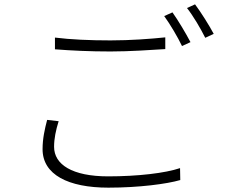

<svg xmlns="http://www.w3.org/2000/svg" viewBox="-20 -846 1040 884"><path d="M774 -789 736 -772C763 -735 799 -674 818 -634L857 -652C835 -694 799 -754 774 -789ZM878 -826 841 -809C870 -772 903 -716 925 -672L964 -690C944 -728 905 -790 878 -826ZM233 -619C310 -613 393 -609 489 -609C577 -609 676 -616 741 -620V-674C673 -667 582 -660 489 -660C393 -660 304 -664 233 -673V-619ZM197 -294C186 -252 176 -208 176 -159C176 -42 294 18 479 18C620 18 748 1 810 -17L809 -72C741 -49 615 -34 478 -34C312 -34 229 -89 229 -170C229 -208 237 -246 250 -288L197 -294Z"/></svg>

Font: Noto Sans CJK Light
Style: Regular
Weight: 300
Designer: Ryoko NISHIZUKA (kana & ideographs); Paul D. Hunt (Latin, Greek & Cyrillic); Wenlong ZHANG (bopomofo); Sandoll Communica
Foundry: Adobe Systems Incorporated
Version: Version 1.000;PS 1;hotconv 1.0.78;makeotf.lib2.5.61930